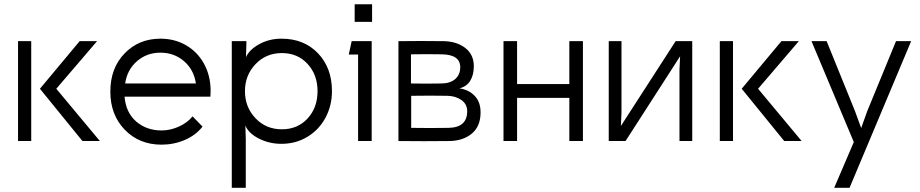

<svg xmlns="http://www.w3.org/2000/svg" viewBox="-20 -664 4334 904"><path d="M64.9 -470.2H127V0H64.9ZM168 -246.1 355 -470.2H437L245.1 -246.1L450.2 0H368.2Z M933.6 -67.9Q901.4 -26.9 849.9 -4.9Q798.3 17.1 740.7 17.1Q635.3 17.1 567.4 -53.2Q499.5 -123.5 499.5 -232.9Q499.5 -343.3 566.7 -412.6Q633.8 -481.9 735.4 -481.9Q801.8 -481.9 855.5 -451.2Q909.2 -420.4 940.2 -364.5Q971.2 -308.6 971.7 -237.8Q971.7 -217.8 970.7 -209H566.4Q572.8 -133.8 621.3 -91.8Q669.9 -49.8 740.7 -49.8Q782.2 -49.8 822.5 -68.1Q862.8 -86.4 886.7 -116.2ZM569.3 -271H902.3Q893.1 -335.4 846.7 -375.7Q800.3 -416 735.4 -416Q670.9 -416 624.8 -375.7Q578.6 -335.4 569.3 -271Z M1307.1 -55.2Q1381.3 -55.2 1428.2 -106.2Q1475.1 -157.2 1475.1 -234.9Q1475.1 -312 1428.2 -363Q1381.3 -414.1 1307.1 -414.1Q1232.4 -414.1 1182.9 -361.8Q1133.3 -309.6 1133.3 -234.9Q1133.3 -159.7 1182.9 -107.4Q1232.4 -55.2 1307.1 -55.2ZM1071.3 220.2V-470.2H1140.1V-459L1138.2 -395Q1153.8 -430.2 1200.7 -456.1Q1247.6 -481.9 1305.2 -481.9Q1411.6 -481.9 1477.3 -413.1Q1543 -344.2 1543 -234.9Q1543 -167 1512.7 -110.1Q1482.4 -53.2 1427.7 -20Q1373 13.2 1305.2 13.2Q1247.6 13.2 1199 -11.5Q1150.4 -36.1 1135.3 -73.2L1137.2 -8.8V220.2Z M1649.9 -644H1731.9V-561H1649.9ZM1622.1 -407.2 1635.7 -470.2H1730V0H1666V-407.2Z M1915 -271Q1987.3 -269.5 2059.1 -271Q2100.6 -271.5 2123.8 -292.2Q2147 -313 2147 -347.2Q2147 -406.7 2061 -408.2Q1987.3 -409.7 1915 -408.2ZM1856 0V-470.2Q1961.4 -471.7 2068.8 -470.2Q2130.4 -469.2 2170.7 -438.2Q2210.9 -407.2 2210.9 -352.1Q2210.9 -311.5 2194.1 -283.9Q2177.2 -256.3 2143.1 -248Q2187 -241.7 2214.8 -212.9Q2242.7 -184.1 2242.7 -134.8Q2242.7 -69.3 2201.7 -35.2Q2160.6 -1 2096.7 0Q1976.1 1.5 1856 0ZM1916 -62Q2003.9 -60.5 2091.8 -62Q2179.7 -63.5 2179.7 -140.1Q2179.7 -173.8 2152.6 -192.9Q2125.5 -211.9 2087.9 -212.9Q2001 -214.4 1916 -212.9Z M2724.6 -470.2V0H2660.6V-203.1H2414.6V0H2350.6V-470.2H2414.6V-268.1H2660.6V-470.2Z M3239.3 -470.2V0H3179.2V-336.9L3182.1 -398.9L2925.3 0H2846.2V-470.2H2906.2V-132.8L2903.3 -70.8L3161.1 -470.2Z M3369.1 -470.2H3431.2V0H3369.1ZM3472.2 -246.1 3659.2 -470.2H3741.2L3549.3 -246.1L3754.4 0H3672.4Z M4270 -470.2 3980 220.2H3907.7L4000 4.9L3800.8 -470.2H3872.1L4005.9 -140.1L4034.7 -61L4063 -140.1L4198.7 -470.2Z"/></svg>

Font: Kreadon
Style: Regular
Weight: 400
Designer: kohakuno
Foundry: StudioGnu
Version: Version 1.000;Glyphs 3.1.2 (3151)